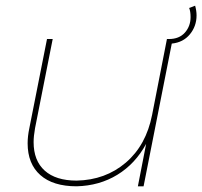

<svg xmlns="http://www.w3.org/2000/svg" viewBox="-20 -654 710 674"><path d="M670 -600Q670 -562 646.5 -533.5Q623 -505 583 -501L484 0H464L493 -149Q455 -79 392 -40.5Q329 -2 249 0Q166 0 121.5 -39.5Q77 -79 77 -151Q77 -176 83 -204L145 -517H165L103 -204Q98 -176 98 -155Q98 -90 137 -55Q176 -20 249 -20Q350 -22 421.5 -83Q493 -144 514 -251L566 -517H573Q609 -517 629 -539.5Q649 -562 649 -594Q649 -614 644 -626L665 -634Q670 -616 670 -600Z"/></svg>

Font: Gontserrat Thin
Style: Italic
Weight: 250
Italic angle: -11.3°
Designer: Julieta Ulanovsky
Foundry: Julieta Ulanovsky
Version: Version 6.001